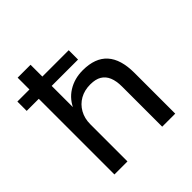

<svg xmlns="http://www.w3.org/2000/svg" viewBox="-188 -847 989 989"><g transform="rotate(-45 307.0 -352.5)"><path d="M88 0V-551H0V-619H88V-705H182V-619H374V-551H182V-381H175Q197 -436 244 -465.5Q291 -495 352 -495Q442 -495 486.5 -445.5Q531 -396 531 -297V0H436V-292Q436 -333 424.5 -360.5Q413 -388 389.5 -402Q366 -416 328 -416Q285 -416 252.5 -397.5Q220 -379 201.5 -346Q183 -313 183 -271V0Z"/></g></svg>

Font: Nunito Sans 10pt Medium
Style: Regular
Weight: 500
Designer: Vernon Adams
Foundry: Vernon Adams
Version: Version 3.101;gftools[0.9.27]